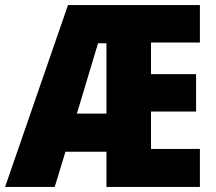

<svg xmlns="http://www.w3.org/2000/svg" viewBox="-25 -734 848 754"><path d="M760 0V-149H568V-296H745V-443H568V-567H760V-714H242L-5 0H190L232 -138H393V0ZM277 -288 360 -564H393V-288Z"/></svg>

Font: Noto Sans Hebrew Condensed Black
Style: Regular
Weight: 900
Width: 3
Designer: Monotype Design Team
Foundry: Monotype Imaging Inc.
Version: Version 2.004